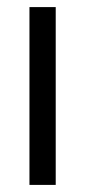

<svg xmlns="http://www.w3.org/2000/svg" viewBox="-20 -521 240 541"><path d="M63 0V-501H137V0Z"/></svg>

Font: Red Hat Display Variable
Style: Regular
Weight: 400
Designer: Pentagram, MCKL
Foundry: Pentagram, MCKL
Version: Version 1.021